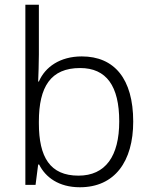

<svg xmlns="http://www.w3.org/2000/svg" viewBox="-20 -780 639 810"><path d="M144 -550V-760H87V0H130L141 -86H145C172 -32 228 10 317 10C464 10 542 -99 542 -267C542 -448 462 -542 325 -542C233 -542 170 -497 144 -436H141C142 -463 144 -512 144 -550ZM318 -493C429 -493 483 -417 483 -268C483 -121 425 -39 311 -39C191 -39 144 -117 144 -260V-267C144 -414 194 -493 318 -493Z"/></svg>

Font: Noto Sans Kannada Light
Style: Regular
Weight: 300
Designer: Jelle Bosma - Monotype Design Team
Foundry: Monotype Imaging Inc.
Version: Version 2.005